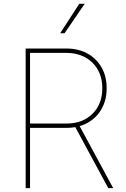

<svg xmlns="http://www.w3.org/2000/svg" viewBox="-20 -980 655 1000"><path d="M113.6 0ZM569.6 0H544L372.2 -317.8Q349.4 -313.9 326.7 -313.9H136.4V0H113.6V-727.3H326.7Q358.7 -727.3 386.4 -720.3Q414.1 -713.4 437 -700.5Q459.9 -687.5 478 -669.4Q496.1 -651.3 508.9 -628.9Q535.5 -582.4 535.5 -519.9Q535.5 -480.8 524.9 -448.7Q514.2 -416.5 495.6 -391.7Q476.9 -366.8 451 -349.4Q425.1 -332 394.9 -323.2ZM326.7 -336.6Q410.5 -336.6 461.3 -387.1Q512.8 -437.5 512.8 -519.9Q513.1 -561.8 499.3 -596.1Q485.4 -630.3 460.6 -654.5Q435.7 -678.6 401.5 -691.6Q367.2 -704.5 326.7 -704.5H136.4V-336.6ZM316.1 -806.8H293.3L392.8 -960.2H421.2Z"/></svg>

Font: Linik Sans Thin
Style: Regular
Weight: 100
Designer: Fonts by Rasmus Andersson / Changes by Cristiano Sobral with parts from Marc Monis
Foundry: rsms
Version: Version 3.020; ttfautohint (v1.6)